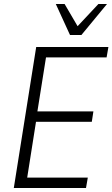

<svg xmlns="http://www.w3.org/2000/svg" viewBox="-20 -940 562 960"><path d="M49 0 161 -705H522L513 -653H210L167 -383H447L439 -331H160L116 -52H419L410 0ZM330 -765 259 -920H303L368 -809L472 -920H515L387 -765Z"/></svg>

Font: Nunito Sans 10pt Condensed Light
Style: Italic
Weight: 300
Width: 3
Italic angle: -9°
Designer: Vernon Adams
Foundry: Vernon Adams
Version: Version 3.101;gftools[0.9.27]